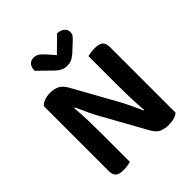

<svg xmlns="http://www.w3.org/2000/svg" viewBox="-227 -972 1119 1119"><g transform="rotate(-45 332.5 -412.0)"><path d="M143 7Q106 7 91 -6.5Q76 -20 76 -52V-585Q87 -599 108.5 -607Q130 -615 156 -615Q187 -615 211.5 -604Q236 -593 255 -560L399 -301Q419 -265 437.5 -226.5Q456 -188 470 -156L474 -157Q469 -216 467.5 -271.5Q466 -327 466 -381V-608Q474 -610 490.5 -612.5Q507 -615 524 -615Q561 -615 576.5 -601.5Q592 -588 592 -556V-16Q581 -5 560.5 1Q540 7 512 7Q482 7 457.5 -3.5Q433 -14 414 -47L270 -306Q250 -341 231.5 -380.5Q213 -420 199 -452L193 -451Q198 -396 199.5 -338Q201 -280 201 -228V-1Q193 1 177 4Q161 7 143 7ZM431 -831Q457 -830 474 -816.5Q491 -803 491 -782Q491 -765 481.5 -753.5Q472 -742 453 -725L410 -685Q390 -668 374.5 -661.5Q359 -655 340 -655Q317 -655 300 -663.5Q283 -672 267 -688L184 -769Q184 -798 197.5 -813Q211 -828 235 -828Q251 -828 265 -819.5Q279 -811 300 -788L340 -742Z"/></g></svg>

Font: Baloo Chettan 2 SemiBold
Style: Regular
Weight: 600
Designer: Maithili Shingre, Unnati Kotecha and Ek Type
Foundry: Ek Type
Version: Version 1.640;hotconv 1.0.111;makeotfexe 2.5.65597; ttfautoh